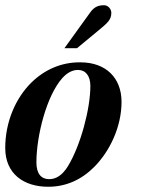

<svg xmlns="http://www.w3.org/2000/svg" viewBox="-23 -700 543 733"><path d="M223 -516H271L352 -583C387 -612 402 -624 402 -651C402 -667 388 -680 375 -680C355 -680 338 -676 321 -652ZM280 -462C212 -462 148 -435 97 -385C37 -326 -3 -235 -3 -135C-3 -37 67 13 161 13C228 13 287 -13 336 -62C397 -123 441 -217 441 -311C441 -403 381 -462 284 -462ZM322 -372C322 -285 285 -145 236 -65C215 -31 191 -16 165 -16C135 -16 116 -36 116 -80C116 -182 155 -335 215 -402C234 -423 254 -433 275 -433C304 -433 322 -410 322 -372Z"/></svg>

Font: STIXGeneral
Style: Bold Italic
Weight: 700
Italic angle: -16.33°
Designer: MicroPress Inc., with final additions and corrections provided by Coen Hoffman, Elsevier (retired)
Version: Version 1.1.0